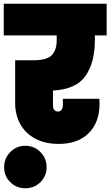

<svg xmlns="http://www.w3.org/2000/svg" viewBox="-31 -760 590 1026"><path d="M252 -276V-199Q252 -164 279 -164Q292 -164 298.5 -174Q305 -184 305 -199V-232H500Q501 -220 501 -206Q501 -107 443.5 -49Q386 9 283 9Q209 9 156.5 -19.5Q104 -48 77 -97.5Q50 -147 50 -209V-438H148Q220 -438 246 -465.5Q272 -493 272 -545V-571H-11V-740H539V-571H476V-545Q476 -427 426.5 -355Q377 -283 252 -276ZM104 246Q57 246 24 213.5Q-9 181 -9 134Q-9 86 24 52.5Q57 19 104 19Q152 19 185 52.5Q218 86 218 134Q218 181 185 213.5Q152 246 104 246Z"/></svg>

Font: Poppins Black A&M
Style: Regular
Weight: 900
Designer: Ninad Kale (Devanagari), Jonny Pinhorn (Latin)
Foundry: Indian Type Foundry
Version: 4.004